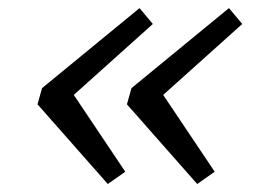

<svg xmlns="http://www.w3.org/2000/svg" viewBox="-20 -446 663 478"><path d="M550 -425.8 583.1 -386.3 386.3 -209.7 514.5 -18.5 471 12.1 296 -186.3 307.3 -226.6ZM327.4 -425.8 360.5 -386.3 163.7 -209.7 291.9 -18.5 248.4 12.1 73.4 -186.3 84.7 -226.6Z"/></svg>

Font: Playfair 5pt SemiExpanded Light
Style: Italic
Weight: 300
Width: 6
Italic angle: -15.6°
Designer: Claus Eggers Sørensen
Foundry: Claus Eggers Sørensen
Version: Version 2.203